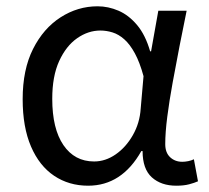

<svg xmlns="http://www.w3.org/2000/svg" viewBox="-20 -577 665 610"><path d="M260 13Q199 13 152 -18.5Q105 -50 78.5 -111.5Q52 -173 52 -262Q52 -356 85 -421.5Q118 -487 172.5 -522Q227 -557 290 -557Q324 -557 356.5 -543Q389 -529 415.5 -497.5Q442 -466 457 -414H460L483 -543H573Q562 -490 550.5 -431Q539 -372 528.5 -314.5Q518 -257 511.5 -206.5Q505 -156 505 -119Q505 -92 520.5 -77.5Q536 -63 559 -63Q568 -63 578 -65Q588 -67 596 -71L609 -1Q598 4 581 8.5Q564 13 540 13Q492 13 462.5 -13.5Q433 -40 433 -97H429Q367 13 260 13ZM279 -64Q315 -64 347.5 -86.5Q380 -109 402 -147.5Q424 -186 427 -232L436 -335Q424 -379 408.5 -407.5Q393 -436 375 -452Q357 -468 337.5 -474Q318 -480 299 -480Q260 -480 225 -455.5Q190 -431 168 -383Q146 -335 146 -263Q146 -168 181.5 -116Q217 -64 279 -64Z"/></svg>

Font: binaryv115
Style: Book
Weight: 400
Designer: Jelle Bosma - Monotype Design Team
Foundry: Monotype Imaging Inc.
Version: Version 2.003